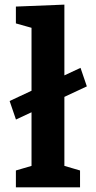

<svg xmlns="http://www.w3.org/2000/svg" viewBox="-20 -798 409 818"><path d="M48 -288.7 21 -367.7 323 -509 350 -430ZM254.3 -81.7 244 -94.3 321 -71.7V0H47.7V-71.7L124.7 -94.3L114.3 -81.7V-687L123.3 -677L47.7 -698.3V-770L254.3 -778.3Z"/></svg>

Font: Bitter Thin
Style: Regular
Weight: 100
Designer: Sol Matas, and Bitter project Authors
Foundry: Sol Matas
Version: Version 2.002